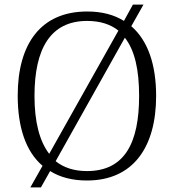

<svg xmlns="http://www.w3.org/2000/svg" viewBox="-20 -775 757 835"><path d="M165 -54 112 40H158L198 -31C241 -4 295 10 358 10C560 10 659 -136 659 -358C659 -494 623 -599 551 -661L604 -755H558L519 -684C476 -711 423 -725 359 -725C158 -725 57 -585 57 -359C57 -222 92 -116 165 -54ZM495 -642 194 -106C151 -162 130 -247 130 -358C130 -564 200 -684 359 -684C416 -684 461 -669 495 -642ZM358 -31C302 -31 257 -46 222 -74L523 -611C567 -555 585 -469 585 -358C585 -153 522 -31 358 -31Z"/></svg>

Font: Noto Serif Devanagari Light
Style: Regular
Weight: 300
Designer: Universal Thirst, Indian Type Foundry and the Monotype Design Team
Foundry: Monotype Imaging Inc.
Version: Version 2.004